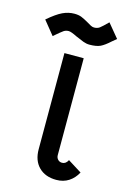

<svg xmlns="http://www.w3.org/2000/svg" viewBox="-147 -725 529 789"><g transform="rotate(15 117.0 -330.0)"><path d="M179 -63Q195 -63 204 -81L263 -44Q249 -18 226.5 -3.5Q204 11 174 11Q127 11 99.5 -16.5Q72 -44 72 -92V-501H154V-89Q154 -78 161 -70.5Q168 -63 179 -63ZM70 -668Q88 -668 100.5 -663Q113 -658 132 -647Q140 -642 147.5 -638Q155 -634 162 -634Q176 -634 185.5 -641Q195 -648 218 -671L266 -613Q266 -613 248 -598Q225 -577 208.5 -569Q192 -561 162 -561Q149 -561 135.5 -566Q122 -571 102 -580Q76 -593 66 -593Q54 -593 45 -587Q36 -581 7 -556L-40 -614Q-4 -645 20.5 -656.5Q45 -668 70 -668Z"/></g></svg>

Font: Bellota
Style: Bold
Weight: 700
Designer: Kemie Guaida
Foundry: Kemie Guaida
Version: Version 4.001